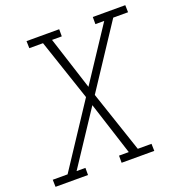

<svg xmlns="http://www.w3.org/2000/svg" viewBox="-148 -848 905 961"><g transform="rotate(-20 304.5 -367.5)"><path d="M-15 0 -16 -38H63L282 -370L172 -697H99L98 -735H272V-697H220L311 -414L498 -697H451V-735H624L625 -697H546L327 -365L437 -38H510L511 0H337V-38H389L298 -321L111 -38H158V0Z"/></g></svg>

Font: Iosevka Etoile Extralight
Style: Italic
Weight: 200
Italic angle: -9°
Designer: Belleve Invis
Foundry: Belleve Invis
Version: Version 22.1.2; ttfautohint (v1.8.4)